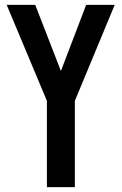

<svg xmlns="http://www.w3.org/2000/svg" viewBox="-20 -770 500 790"><path d="M173 0V-355L7.5 -750H125L248 -433H213.5L334.5 -750H452L288 -355V0Z"/></svg>

Font: Mohave SemiBold
Style: Regular
Weight: 600
Designer: Gumpita Rahayu
Foundry: Tokotype
Version: Version 2.003